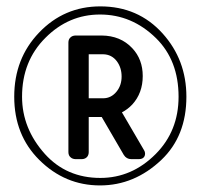

<svg xmlns="http://www.w3.org/2000/svg" viewBox="-20 -767 626 599"><path d="M256.8 -597.7V-460.4H301.8Q327.1 -460.4 344.2 -481.9Q359.4 -501 359.4 -528.3Q359.4 -555.7 344.7 -575.7Q328.6 -597.2 301.8 -597.7ZM215.3 -270.5Q206.5 -271 201.2 -275.4Q193.4 -281.2 193.4 -292.5V-634.3Q193.4 -645.5 201.2 -651.4Q206.5 -655.8 215.3 -656.2H296.9Q356 -655.8 392.6 -616.7Q425.3 -582 425.3 -529.8Q425.3 -476.6 392.6 -440.9Q378.4 -425.8 360.4 -416.5L429.7 -297.9Q432.6 -293.5 432.6 -287.6Q432.6 -278.3 425.3 -273.4Q420.4 -270.5 413.6 -270.5H389.6Q374.5 -270.5 366.2 -283.7L297.4 -401.9H256.8V-292.5Q256.8 -284.2 252.4 -278.3Q246.6 -271 235.8 -270.5ZM293 -747.1Q411.1 -747.1 487.3 -662.6Q561.5 -580.1 561.5 -465.3Q561.5 -342.3 483.4 -268.1Q399.4 -188.5 292 -188.5Q182.6 -188.5 102.5 -268.1Q24.4 -345.7 24.4 -465.3Q24.4 -584.5 101.6 -665Q179.7 -747.1 293 -747.1ZM292 -721.7Q194.3 -721.7 122.1 -649.4Q48.8 -576.7 48.8 -465.3Q48.8 -366.2 120.1 -286.6Q187.5 -211.9 293 -211.9Q391.6 -211.9 465.8 -286.6Q537.1 -358.4 537.1 -465.3Q537.1 -578.6 466.8 -647.9Q391.6 -721.7 292 -721.7Z"/></svg>

Font: Simply Mono
Style: Book
Weight: 400
Designer: Wojciech Kalinowski "wmk69" (wmk69@o2.pl)
Foundry: Wojciech Kalinowski "wmk69" (wmk69@o2.pl)
Version: Version 1.0.0